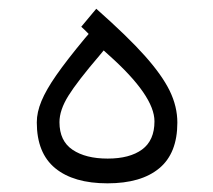

<svg xmlns="http://www.w3.org/2000/svg" viewBox="-20 -423 491 443"><path d="M117.2 -141.1Q117.2 -97.7 147.5 -77.4Q177.7 -57.1 228.5 -57.1Q279.3 -57.1 307.9 -78.1Q336.4 -99.1 336.4 -143.1Q336.4 -202.1 230.5 -296.4L219.2 -306.6L209.5 -294.9Q158.2 -234.9 137.7 -201.9Q117.2 -168.9 117.2 -141.1ZM228 0Q149.9 0 107.4 -34.9Q64.9 -69.8 64.9 -140.6Q64.9 -164.1 75.7 -189.9Q86.4 -215.8 109.9 -249.5Q133.3 -283.2 175.8 -334.5L184.6 -344.7L174.8 -354.5L167.5 -361.3L202.1 -402.8Q274.4 -338.9 314.2 -294.2Q354 -249.5 371.6 -213.4Q389.2 -177.2 389.2 -140.1Q389.2 -69.3 347.4 -34.7Q305.7 0 228 0Z"/></svg>

Font: Shabnam Thin WOL
Style: Thin-WOL
Weight: 100
Foundry: DejaVu fonts team - Redesigned by Saber Rastikerdar - Based on Vazir font
Version: Version 5.0.0